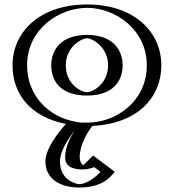

<svg xmlns="http://www.w3.org/2000/svg" viewBox="-20 -548 777 858"><path d="M61 -256C61 -416 197 -528 370 -528C540 -528 676 -416 676 -256C676 -98 547 15 370 15C370 15 311 85 311 155C311 180 331 194 348 194C379 194 399 164 399 164L471 218C471 218 426 290 334 290C282 290 208 260 208 173C208 114.7 264.7 42.2 294.4 8.2C152 -18.3 61 -120.7 61 -256ZM249 -256C249 -327 302 -377 369 -377C435 -377 488 -327 488 -256C488 -186 438 -136 369 -136C297 -136 249 -186 249 -256ZM296 155C296 189 323.5 209 348 209C373.5 209 392.3 193.4 401.3 184.5L449.9 220.9C433.1 240.5 395.1 275 334 275C286.2 275 223 248.6 223 173C223 122.9 276.2 51.8 305.7 18.1L323 -1.7L297.1 -6.5C160.8 -32 76 -128.3 76 -256C76 -406.1 203.2 -513 370 -513C533.7 -513 661 -406.2 661 -256C661 -107.5 540.6 0 370 0H363C358.3 5.6 296 72.2 296 155ZM234 -256C234 -178.3 289 -121 369 -121C446 -121 503 -178.1 503 -256C503 -335.1 443 -392 369 -392C294.1 -392 234 -335.2 234 -256ZM76 -256C76 -128.3 160.8 -32 297.1 -6.5L323 -1.7L305.7 18.1C276.2 51.8 223 122.9 223 173C223 248.6 286.2 275 334 275C395.1 275 433.1 240.5 449.9 220.9L401.3 184.5C392.3 193.4 373.5 209 348 209C323.5 209 296 189 296 155C296 78 357.4 6.7 358.5 5.4L363 0H370C540.6 0 661 -107.5 661 -256C661 -406.2 533.7 -513 370 -513C203.2 -513 76 -406.1 76 -256ZM234 -256C234 -335.2 294.1 -392 369 -392C443 -392 503 -335.1 503 -256C503 -178.1 446 -121 369 -121C289 -121 234 -178.3 234 -256ZM61 -256C61 -120.4 152 -18.7 294.4 8.2C264.5 42.4 208 114.4 208 173C208 259.9 282.1 290 334 290C401.2 290 443 251.9 461.3 230.7L471.8 218.6L399.9 164.7L390.7 173.9C382.7 181.8 367.2 194 348 194C331 194 311 180 311 155C311 85.3 369.1 16.1 370 15C547 15 676 -98 676 -256C676 -416 540 -528 370 -528C197 -528 61 -416 61 -256ZM249 -256C249 -186.1 297.1 -136 369 -136C437.9 -136 488 -186.1 488 -256C488 -327 435 -377 369 -377C302 -377 249 -327 249 -256ZM314 35C295.6 62.8 271 107.8 271 155C271 177.2 280.9 209 348 209C375.2 209 393 202 400.4 198.6L428.5 219.6C413 239.9 367.6 275 334 275C324.5 275 248 260.4 248 173C248 128.3 284.5 72.2 314 35ZM340.1 0 312.2 -5.2C197 -26.7 101 -121.2 101 -256C101 -418 244 -513 370 -513C492.7 -513 636 -418 636 -256C636 -95.8 499.7 0 370 0ZM209 -256C209 -189.6 246.9 -121 369 -121C488.4 -121 528 -189.6 528 -256C528 -323.6 485.7 -392 369 -392C251.5 -392 209 -323.6 209 -256ZM183 173C183 248.2 244 290 334 290C440.2 290 474.3 241.4 493 219.7L396 147L363.8 179.2C360.6 182.4 355.4 186.9 350.7 189.9C343 183 336 171.1 336 155C336 100.6 369.6 44 392.9 14.5C596.4 5.1 701 -114.2 701 -256C701 -404.1 580.9 -528 370 -528C156.2 -528 36 -404.1 36 -256C36 -128.7 115.2 -25.7 274.2 5.9C242.7 42 183 115.4 183 173ZM274 -256C274 -338.6 344.6 -377 369 -377C392.2 -377 463 -338.6 463 -256C463 -174.6 395.4 -136 369 -136C339.4 -136 274 -174.7 274 -256Z"/></svg>

Font: Hussar Outliner
Style: Regular
Weight: 700
Foundry: Cannot Into Space Fonts
Version: Version 0.92